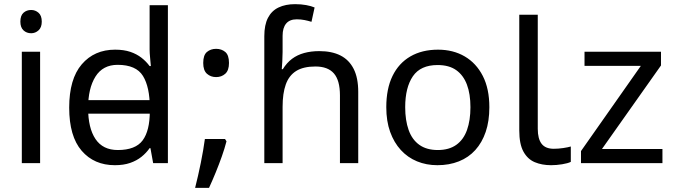

<svg xmlns="http://www.w3.org/2000/svg" viewBox="-20 -785 3247 924"><path d="M173 -536V0H85V-536ZM130 -737Q150 -737 165.5 -723.5Q181 -710 181 -681Q181 -653 165.5 -639Q150 -625 130 -625Q108 -625 93 -639Q78 -653 78 -681Q78 -710 93 -723.5Q108 -737 130 -737Z M362 -238V-303H738V-238ZM533 10Q433 10 373 -59.5Q313 -129 313 -267Q313 -405 373.5 -475.5Q434 -546 534 -546Q576 -546 607 -535.5Q638 -525 661 -507Q684 -489 700 -467H706Q705 -480 702.5 -505.5Q700 -531 700 -546V-760H788V0H717L704 -72H700Q684 -49 661 -30.5Q638 -12 606.5 -1Q575 10 533 10ZM547 -63Q632 -63 666.5 -109.5Q701 -156 701 -250V-266Q701 -366 668 -419.5Q635 -473 546 -473Q475 -473 439.5 -416.5Q404 -360 404 -265Q404 -169 439.5 -116Q475 -63 547 -63Z M1063 -116 1070 -105Q1061 -70 1047.5 -32Q1034 6 1018.5 44Q1003 82 986 119H919Q934 60 946.5 -2Q959 -64 966 -116ZM1020 -414Q994 -414 976 -430Q958 -446 958 -482Q958 -520 976 -535Q994 -550 1020 -550Q1046 -550 1064 -535Q1082 -520 1082 -482Q1082 -446 1064 -430Q1046 -414 1020 -414Z M1252 -611Q1252 -665 1269.5 -699Q1287 -733 1320.5 -749Q1354 -765 1400 -765Q1429 -765 1453.5 -760.5Q1478 -756 1494 -749L1479 -680Q1463 -685 1445.5 -688.5Q1428 -692 1408 -692Q1374 -692 1357 -671.5Q1340 -651 1340 -613V-535Q1340 -513 1338.5 -488Q1337 -463 1336 -452H1341Q1360 -483 1385.5 -502Q1411 -521 1444 -530Q1477 -539 1517 -539Q1577 -539 1618.5 -518Q1660 -497 1682 -453.5Q1704 -410 1704 -343V0H1616V-326Q1616 -398 1587 -431.5Q1558 -465 1498 -465Q1440 -465 1405.5 -443.5Q1371 -422 1355.5 -379Q1340 -336 1340 -271V0H1252Z M2335 -269Q2335 -202 2317.5 -150.5Q2300 -99 2267.5 -63Q2235 -27 2188.5 -8.5Q2142 10 2085 10Q2032 10 1987 -8.5Q1942 -27 1909 -63Q1876 -99 1857.5 -150.5Q1839 -202 1839 -269Q1839 -358 1869 -419.5Q1899 -481 1955 -513.5Q2011 -546 2088 -546Q2161 -546 2216.5 -513.5Q2272 -481 2303.5 -419.5Q2335 -358 2335 -269ZM1930 -269Q1930 -206 1946.5 -159.5Q1963 -113 1998 -88Q2033 -63 2087 -63Q2141 -63 2176 -88Q2211 -113 2227.5 -159.5Q2244 -206 2244 -269Q2244 -333 2227 -378Q2210 -423 2175.5 -447.5Q2141 -472 2086 -472Q2004 -472 1967 -418Q1930 -364 1930 -269Z M2632 10Q2588 10 2553.5 -4.5Q2519 -19 2499 -55.5Q2479 -92 2479 -157V-714H2568V-165Q2568 -117 2586.5 -93Q2605 -69 2645 -69Q2667 -69 2690.5 -72.5Q2714 -76 2727 -80V-6Q2713 1 2685.5 5.5Q2658 10 2632 10Z M3168 0H2776V-58L3064 -468H2793V-536H3161V-470L2877 -68H3168Z"/></svg>

Font: hexutelugu05
Style: Book
Weight: 400
Designer: Jelle Bosma - Monotype Design Team
Foundry: Monotype Imaging Inc.
Version: Version 2.003